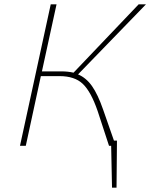

<svg xmlns="http://www.w3.org/2000/svg" viewBox="-20 -678 699 893"><path d="M459 -170 510 -24H524L522 195H501L497 0H487L434 -162Q403 -252 365 -288Q327 -324 257 -324H170L100 0H73L216 -658H243L175 -346H266Q296 -346 322 -340L625 -658H659L343 -332Q381 -316 408 -277.5Q435 -239 459 -170Z"/></svg>

Font: EauTestText Extralight
Style: Italic
Weight: 250
Italic angle: -12°
Designer: Christian Thalmann (Catharsis Fonts)
Version: Version 0.001;PS 000.001;hotconv 1.0.88;makeotf.lib2.5.64775